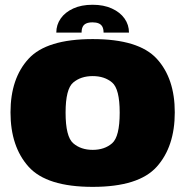

<svg xmlns="http://www.w3.org/2000/svg" viewBox="-20 -760 766 786"><path d="M359.5 5Q548 5 621.8 -77.5Q695.5 -160 695.5 -300Q695.5 -439 621.8 -519.5Q548 -600 359.5 -600Q171 -600 97 -519.5Q23 -439 23 -300Q23 -160 97 -77.5Q171 5 359.5 5ZM359.5 -146.5Q311 -146.5 279.8 -173.5Q248.5 -200.5 248.5 -299Q248.5 -396 279.8 -422.2Q311 -448.5 359.5 -448.5Q408 -448.5 439 -422.2Q470 -396 470 -299Q470 -200.5 439 -173.5Q408 -146.5 359.5 -146.5ZM359 -740.5Q313 -740.5 279.8 -725.2Q246.5 -710 228.5 -684.2Q210.5 -658.5 210.5 -626.5H314Q314 -641 318.5 -650.2Q323 -659.5 333 -664Q343 -668.5 359 -668.5Q374 -668.5 384 -664.2Q394 -660 399 -650.8Q404 -641.5 404 -626.5H508Q508 -658.5 489.8 -684.2Q471.5 -710 438 -725.2Q404.5 -740.5 359 -740.5Z"/></svg>

Font: Anybody UltraCondensed Thin Black
Style: Regular
Weight: 900
Version: Version 1.111